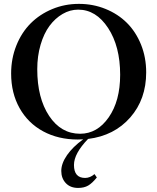

<svg xmlns="http://www.w3.org/2000/svg" viewBox="-20 -696 800 976"><path d="M375.5 13.2Q276.4 13.2 199.5 -28.3Q122.6 -69.8 79.6 -146.2Q36.6 -222.7 36.6 -322.3Q36.6 -398.4 63.2 -464.8Q89.8 -531.2 136 -577.4Q182.1 -623.5 245.6 -649.9Q309.1 -676.3 381.3 -676.3Q453.1 -676.3 516.4 -650.6Q579.6 -625 625 -579.8Q670.4 -534.7 696.8 -469.5Q723.1 -404.3 723.1 -328.1Q723.1 -191.4 642.1 -98.9Q561 -6.3 427.7 10.3Q356 84.5 356 142.6Q356 208.5 412.6 208.5Q438 208.5 460.4 189L472.2 206.1Q448.7 235.4 428.2 247.3Q407.7 259.3 377 259.3Q337.4 259.3 314.5 234.9Q291.5 210.4 291.5 172.9Q291.5 134.8 320.8 92.5Q350.1 50.3 402.8 12.2Q385.3 13.2 375.5 13.2ZM387.2 -16.1Q474.6 -16.1 532.7 -99.6Q590.8 -183.1 590.8 -315.9Q590.8 -460.4 529.5 -553.7Q468.3 -647 377.4 -647Q335.9 -647 298.1 -625Q260.3 -603 231.7 -564.5Q203.1 -525.9 186.3 -468.5Q169.4 -411.1 169.4 -344.2Q169.4 -197.8 229.7 -106.9Q290 -16.1 387.2 -16.1Z"/></svg>

Font: Elstob Medium
Style: Regular
Weight: 500
Designer: Peter S. Baker
Version: Version 1.015